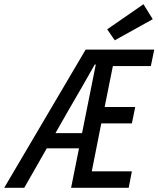

<svg xmlns="http://www.w3.org/2000/svg" viewBox="-82 -890 751 910"><path d="M-62 0 324 -655H649L633 -577H453L414 -383H559L543 -305H398L353 -78H543L528 0H255L372 -584H367Q337 -531 307 -478.5Q277 -426 247 -375L33 0ZM106 -187 121 -259H347L333 -187ZM462 -699 426 -751 598 -870 642 -799Z"/></svg>

Font: Source Code Pro ExtraLight Medium
Style: Italic
Weight: 500
Italic angle: -11°
Monospace: yes
Version: Version 1.016;hotconv 1.0.116;makeotfexe 2.5.65601